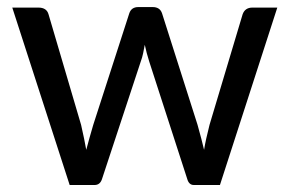

<svg xmlns="http://www.w3.org/2000/svg" viewBox="-20 -529 828 549"><path d="M89.8 -507.3Q113.3 -507.3 118.7 -488.3L211.9 -171.9Q221.7 -128.9 226.6 -100.6Q231 -118.2 236.1 -135.5Q241.2 -152.8 246.6 -171.9L349.6 -490.7Q355.5 -508.8 375.5 -508.8H416.5Q437.5 -508.8 443.4 -490.7L544.9 -171.9Q557.6 -126.5 563.5 -100.6Q568.4 -130.4 579.1 -171.9L673.8 -488.3Q680.7 -507.3 701.7 -507.3H772.9L608.9 0H534.2Q520 0 515.1 -18.1L406.7 -353Q398.9 -377.4 394 -400.9Q391.6 -388.7 389.2 -376.5Q386.7 -364.3 382.3 -352.5L272 -18.1Q266.6 0 250.5 0H179.2L15.1 -507.3Z"/></svg>

Font: Lato-Medium
Style: Regular
Weight: 500
Designer: Lukasz Dziedzic
Foundry: tyPoland Lukasz Dziedzic
Version: Version 2.006; 2014-01-15